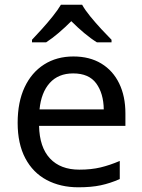

<svg xmlns="http://www.w3.org/2000/svg" viewBox="-20 -786 604 816"><path d="M292 -546Q361 -546 410.5 -516Q460 -486 486.5 -431.5Q513 -377 513 -304V-251H146Q148 -160 192.5 -112.5Q237 -65 317 -65Q368 -65 407.5 -74.5Q447 -84 489 -102V-25Q448 -7 408 1.5Q368 10 313 10Q237 10 178.5 -21Q120 -52 87.5 -113.5Q55 -175 55 -264Q55 -352 84.5 -415Q114 -478 167.5 -512Q221 -546 292 -546ZM291 -474Q228 -474 191.5 -433.5Q155 -393 148 -321H421Q420 -389 389 -431.5Q358 -474 291 -474ZM329 -766Q341 -744 363.5 -716.5Q386 -689 410.5 -662.5Q435 -636 454 -617V-606H392Q366 -622 338 -645.5Q310 -669 283 -696Q256 -669 229 -646Q202 -623 176 -606H116V-617Q135 -637 158.5 -663Q182 -689 204 -716.5Q226 -744 239 -766Z"/></svg>

Font: Noto Sans Cham
Style: Regular
Weight: 400
Designer: Monotype Design Team
Foundry: Monotype Imaging Inc.
Version: Version 2.002